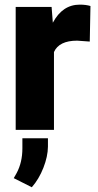

<svg xmlns="http://www.w3.org/2000/svg" viewBox="-20 -558 419 825"><path d="M365.7 -379.4 311.5 -383.3Q233.9 -383.3 211.9 -334.5V0H47.4V-528.3H201.7L207 -460.4Q248.5 -538.1 322.8 -538.1Q349.1 -538.1 368.7 -532.2ZM116.7 246.6 39.1 207.5 51.8 185.1Q76.2 139.2 76.2 79.6V36.1H186V72.3Q185.5 114.3 166.5 162.8Q147.5 211.4 116.7 246.6Z"/></svg>

Font: Roboto Black
Style: Regular
Weight: 900
Designer: Google
Version: Version 2.134; 2016